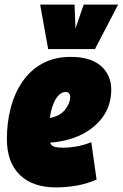

<svg xmlns="http://www.w3.org/2000/svg" viewBox="-20 -807 535 837"><path d="M401 -24Q360 -6 314 2Q268 10 225 10Q122 10 66 -45Q10 -100 10 -201Q10 -273 27 -337.5Q44 -402 78.5 -452Q113 -502 165.5 -530.5Q218 -559 288 -559Q375 -559 420 -519.5Q465 -480 465 -416Q465 -333 409 -274Q353 -215 260 -194Q227 -187 198 -185Q205 -170 219.5 -166.5Q234 -163 258 -163Q279 -163 310.5 -168Q342 -173 378 -187ZM266 -406Q243 -406 224 -376.5Q205 -347 197 -293Q207 -294 215 -297Q248 -307 266.5 -332.5Q285 -358 286 -382Q286 -406 266 -406ZM495 -787 394 -593H190L155 -787H305L309 -683L345 -787Z"/></svg>

Font: Georama SemiCondensed Black
Style: Italic
Weight: 900
Width: 4
Italic angle: -9°
Designer: Jean-Baptiste Levee
Foundry: Production Type
Version: Version 1.000